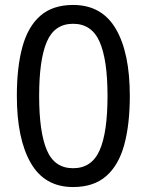

<svg xmlns="http://www.w3.org/2000/svg" viewBox="-20 -745 591 775"><path d="M275 10Q160 10 104 -87.5Q48 -185 48 -358Q48 -474 70.5 -556Q93 -638 143 -681.5Q193 -725 275 -725Q391 -725 447.5 -628.5Q504 -532 504 -358Q504 -243 481.5 -160.5Q459 -78 408.5 -34Q358 10 275 10ZM275 -66Q350 -66 382 -138Q414 -210 414 -358Q414 -504 382 -576.5Q350 -649 275 -649Q200 -649 169 -576.5Q138 -504 138 -358Q138 -212 169 -139Q200 -66 275 -66Z"/></svg>

Font: ukannada15
Style: Book
Weight: 400
Designer: Jelle Bosma - Monotype Design Team
Foundry: Monotype Imaging Inc.
Version: Version 2.003